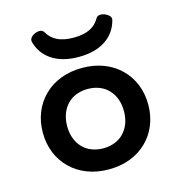

<svg xmlns="http://www.w3.org/2000/svg" viewBox="-103 -763 805 864"><g transform="rotate(-15 300.0 -330.5)"><path d="M174.3 -545.9Q127 -577.6 112.3 -633.8Q111.8 -635.7 111.8 -639.2Q111.8 -650.4 124.5 -660.6Q130.9 -665.5 139.9 -668.7Q148.9 -671.9 156.7 -671.9Q171.4 -671.9 177.7 -662.1Q194.3 -632.3 222.2 -618.7Q251.5 -603 299.8 -603Q345.2 -603 375 -617.2Q404.8 -631.3 421.9 -662.1Q428.2 -671.9 442.9 -671.9Q450.7 -671.9 459.5 -668.7Q468.3 -665.5 475.1 -660.6Q488.3 -650.9 488.3 -639.2Q488.3 -637.7 487.3 -633.8Q472.7 -577.6 425.3 -545.9Q376.5 -513.2 299.8 -513.2Q223.1 -513.2 174.3 -545.9ZM122.1 -395Q154.8 -427.2 200.2 -444.6Q245.6 -461.9 299.8 -461.9Q354 -461.9 399.4 -444.6Q444.8 -427.2 477.5 -395Q510.3 -363.3 527.8 -319.8Q545.4 -276.4 545.4 -225.6Q545.4 -174.8 527.8 -131.3Q510.3 -87.9 477.5 -56.2Q444.8 -23.9 399.4 -6.6Q354 10.7 299.8 10.7Q245.6 10.7 200.2 -6.6Q154.8 -23.9 122.1 -56.2Q89.4 -87.9 71.8 -131.3Q54.2 -174.8 54.2 -225.6Q54.2 -276.4 71.8 -319.8Q89.4 -363.3 122.1 -395ZM203.6 -125.5Q220.7 -106.9 245.6 -97.2Q270.5 -87.4 299.8 -87.4Q329.1 -87.4 354 -97.2Q378.9 -106.9 396 -125.5Q413.6 -144 422.9 -169.4Q432.1 -194.8 432.1 -225.6Q432.1 -255.9 422.9 -281.5Q413.6 -307.1 396 -325.7Q378.9 -344.2 354 -354Q329.1 -363.8 299.8 -363.8Q270.5 -363.8 245.6 -354Q220.7 -344.2 203.6 -325.7Q186 -307.1 176.8 -281.5Q167.5 -255.9 167.5 -225.6Q167.5 -194.8 176.8 -169.4Q186 -144 203.6 -125.5Z"/></g></svg>

Font: Courier Prime SemiBold
Style: Regular
Weight: 600
Designer: Alan Dague-Greene
Foundry: Quote-Unquote Apps
Version: Version 1.202